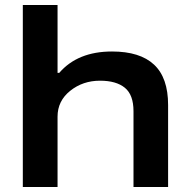

<svg xmlns="http://www.w3.org/2000/svg" viewBox="-20 -744 756 764"><path d="M70.8 0V-724.1H209V-454.1H215.8Q289.1 -539.1 425.8 -539.1Q537.1 -539.1 593 -486.8Q648.9 -434.6 648.9 -326.2V0H511.2V-301.8Q511.2 -366.7 476.8 -394.8Q442.4 -422.9 377.9 -422.9Q309.6 -422.9 259.3 -382.6Q209 -342.3 209 -279.8V0Z"/></svg>

Font: Archivo Expanded SemiBold
Style: Regular
Weight: 600
Width: 7
Designer: Hector Gatti
Foundry: Omnibus-Type
Version: Version 2.001